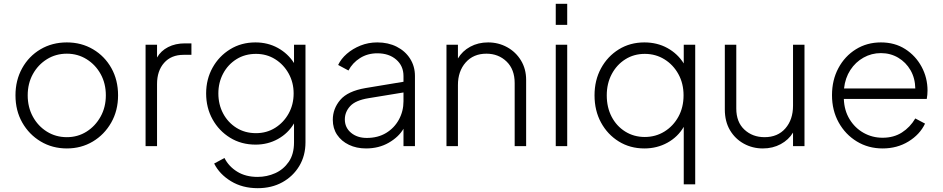

<svg xmlns="http://www.w3.org/2000/svg" viewBox="-20 -765 4935 1005"><path d="M330 12Q254 12 193 -24.5Q132 -61 96.5 -123.5Q61 -186 61 -266Q61 -345 96 -408Q131 -471 192 -507Q253 -543 330 -543Q406 -543 467 -507Q528 -471 563 -408.5Q598 -346 598 -266Q598 -186 562 -123Q526 -60 465.5 -24Q405 12 330 12ZM330 -47Q387 -47 433 -76Q479 -105 506.5 -154.5Q534 -204 534 -266Q534 -328 507 -377Q480 -426 433.5 -455Q387 -484 330 -484Q272 -484 225.5 -455Q179 -426 152 -377Q125 -328 125 -266Q125 -204 152 -154.5Q179 -105 225.5 -76Q272 -47 330 -47Z M742 0V-531H802V-464Q822 -499 860 -518.5Q898 -538 948 -538H982V-478H941Q876 -478 839 -436Q802 -394 802 -325V0Z M1329 220Q1249 220 1189 183.5Q1129 147 1101 91L1155 62Q1177 106 1221.5 133.5Q1266 161 1328 161Q1377 161 1420.5 141.5Q1464 122 1491.5 82Q1519 42 1519 -20V-119Q1488 -67 1435 -37.5Q1382 -8 1318 -8Q1243 -8 1184.5 -44Q1126 -80 1092.5 -140.5Q1059 -201 1059 -276Q1059 -350 1092.5 -410.5Q1126 -471 1184.5 -507Q1243 -543 1317 -543Q1382 -543 1434.5 -514Q1487 -485 1519 -435V-531H1579V-20Q1579 50 1546.5 104Q1514 158 1458 189Q1402 220 1329 220ZM1320 -68Q1376 -68 1420.5 -96Q1465 -124 1491 -171Q1517 -218 1517 -276Q1517 -333 1491 -380Q1465 -427 1420.5 -455Q1376 -483 1320 -483Q1262 -483 1217.5 -455Q1173 -427 1148 -380Q1123 -333 1123 -276Q1123 -218 1148 -171Q1173 -124 1217.5 -96Q1262 -68 1320 -68Z M1896 12Q1846 12 1806.5 -7Q1767 -26 1744.5 -59.5Q1722 -93 1722 -138Q1722 -196 1761 -242Q1800 -288 1893 -304L2092 -337V-367Q2092 -420 2054 -453Q2016 -486 1955 -486Q1904 -486 1864.5 -461Q1825 -436 1804 -396L1750 -425Q1765 -457 1795.5 -483.5Q1826 -510 1867 -526.5Q1908 -543 1955 -543Q2012 -543 2056.5 -520.5Q2101 -498 2126.5 -458Q2152 -418 2152 -367V0H2092V-91Q2067 -48 2015 -18Q1963 12 1896 12ZM1785 -140Q1785 -97 1817.5 -70Q1850 -43 1900 -43Q1958 -43 2001 -69Q2044 -95 2068 -139Q2092 -183 2092 -235V-281L1909 -251Q1841 -240 1813 -209.5Q1785 -179 1785 -140Z M2317 0V-531H2377V-459Q2400 -498 2441.5 -520.5Q2483 -543 2535 -543Q2589 -543 2634.5 -518Q2680 -493 2707 -448.5Q2734 -404 2734 -347V0H2674V-330Q2674 -402 2631.5 -443Q2589 -484 2526 -484Q2458 -484 2417.5 -438Q2377 -392 2377 -320V0Z M2889 -635V-745H2949V-635ZM2889 0V-531H2949V0Z M3559 200V-101Q3528 -48 3473.5 -18Q3419 12 3353 12Q3278 12 3219 -24.5Q3160 -61 3126 -123.5Q3092 -186 3092 -266Q3092 -345 3126 -407.5Q3160 -470 3219 -506.5Q3278 -543 3353 -543Q3420 -543 3473.5 -513.5Q3527 -484 3559 -433V-531H3619V200ZM3355 -48Q3412 -48 3458 -76.5Q3504 -105 3531 -154Q3558 -203 3558 -266Q3558 -328 3531 -377Q3504 -426 3458 -454.5Q3412 -483 3355 -483Q3298 -483 3253 -454.5Q3208 -426 3182 -377Q3156 -328 3156 -266Q3156 -203 3181.5 -154Q3207 -105 3252.5 -76.5Q3298 -48 3355 -48Z M3973 12Q3919 12 3873.5 -13Q3828 -38 3801 -83.5Q3774 -129 3774 -192V-531H3834V-197Q3834 -126 3876.5 -86.5Q3919 -47 3982 -47Q4051 -47 4091 -93Q4131 -139 4131 -212V-531H4191V0H4131V-71Q4108 -33 4066.5 -10.5Q4025 12 3973 12Z M4600 12Q4525 12 4465 -24.5Q4405 -61 4370 -124Q4335 -187 4335 -267Q4335 -346 4368.5 -408.5Q4402 -471 4460 -507Q4518 -543 4591 -543Q4664 -543 4718.5 -508Q4773 -473 4804 -415.5Q4835 -358 4835 -291Q4835 -269 4831 -247H4397Q4399 -187 4427 -141Q4455 -95 4500.5 -69.5Q4546 -44 4600 -44Q4658 -44 4701 -71.5Q4744 -99 4771 -145L4822 -118Q4795 -61 4735.5 -24.5Q4676 12 4600 12ZM4591 -487Q4542 -487 4500 -463.5Q4458 -440 4431 -398.5Q4404 -357 4398 -302H4771Q4770 -356 4746 -397.5Q4722 -439 4681.5 -463Q4641 -487 4591 -487Z"/></svg>

Font: Plus Jakarta Sans Light
Style: Regular
Weight: 300
Designer: Gumpita Rahayu
Foundry: Tokotype
Version: Version 2.006; ttfautohint (v1.8.4.7-5d5b)